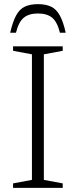

<svg xmlns="http://www.w3.org/2000/svg" viewBox="-20 -906 366 926"><path d="M282.5 -21.5V0H43V-21.5L134 -38.5V-644L43 -661V-682.5H282.5V-661L191.5 -644V-38.5ZM163 -841Q119 -841 94.2 -820.2Q69.5 -799.5 57 -748H29Q41.5 -802 58 -832Q74.5 -862 99.8 -874Q125 -886 163 -886Q201 -886 226.2 -874Q251.5 -862 268.2 -832Q285 -802 297 -748H269Q256.5 -799.5 232 -820.2Q207.5 -841 163 -841Z"/></svg>

Font: Newsreader 14pt Light
Style: Regular
Weight: 300
Designer: Hugues Gentile
Foundry: Production Type
Version: Version 1.003